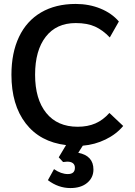

<svg xmlns="http://www.w3.org/2000/svg" viewBox="-20 -730 683 974"><path d="M400 9 377 45Q454 60 454 130Q454 171 422.5 197.5Q391 224 337 224Q276 224 223 184L254 128Q290 153 324 153Q360 153 360 121Q360 106 350 98Q340 90 321 90Q316 90 300 92L278 68L315 6Q183 -10 110.5 -104Q38 -198 38 -351Q38 -462 76.5 -543Q115 -624 188.5 -667Q262 -710 364 -710Q432 -710 489.5 -686.5Q547 -663 583 -621L537 -540Q502 -577 462.5 -595Q423 -613 364 -613Q266 -613 212 -543.5Q158 -474 158 -351Q158 -227 214.5 -157Q271 -87 374 -87Q425 -87 464 -104Q503 -121 535 -157L605 -91Q570 -49 515.5 -22.5Q461 4 400 9Z"/></svg>

Font: Niramit SemiBold
Style: Regular
Weight: 600
Designer: Katatrad Aksorn Co.,Ltd.
Foundry: Cadson Demak Co.,Ltd.
Version: Version 1.001; ttfautohint (v1.6)